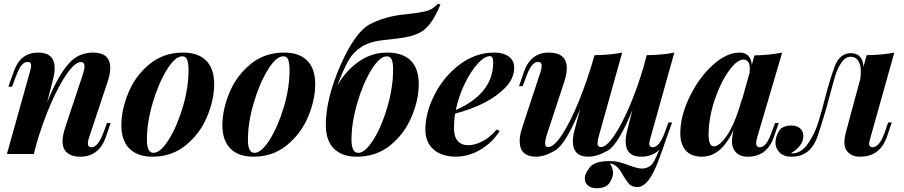

<svg xmlns="http://www.w3.org/2000/svg" viewBox="-20 -806 4730 1005"><path d="M399.9 14.2Q343.8 14.2 319.8 -19Q307.1 -39.1 307.1 -67.4Q307.1 -95.7 323.2 -145L413.1 -415Q422.4 -443.8 422.4 -458Q422.4 -481 402.8 -481Q373 -481 330.6 -420.4Q288.1 -359.9 245.1 -260.7Q202.1 -161.6 170.4 -51.8L157.2 0H16.1L137.2 -432.1Q143.1 -453.1 143.1 -463.9Q142.6 -481.9 125 -481.9Q107.4 -481.9 92.8 -464.4Q78.1 -446.8 62 -402.8L43 -352.1H23.9L50.8 -428.2Q69.8 -482.9 102.1 -506.8Q134.3 -530.8 180.2 -530.8Q266.1 -530.8 266.1 -448.7Q266.1 -423.3 257.8 -391.1L226.6 -269.5Q303.7 -461.9 380.9 -507.8Q418.9 -530.8 466.8 -530.8Q557.1 -530.8 557.1 -450.7Q557.1 -420.4 543.9 -379.9L445.8 -85Q439.9 -68.8 439.9 -55.7Q439.9 -35.2 459 -35.2Q493.2 -35.2 522 -113.8L540 -162.1H559.1L534.2 -88.9Q498 14.2 399.9 14.2Z M749 -74.2Q749 -5.9 783.2 -5.9Q819.8 -5.9 863.3 -75.2Q906.7 -144.5 937 -246.1Q967.3 -348.6 966.8 -440.9Q966.3 -480.5 958.5 -496.1Q950.7 -511.7 934.1 -511.2Q897 -511.7 853 -440.4Q809.1 -369.1 778.8 -265.6Q748.5 -162.1 749 -74.2ZM939 -530.8Q1017.1 -530.8 1059.1 -488.8Q1101.1 -446.8 1101.1 -365.2Q1101.1 -284.2 1064 -195.3Q1026.9 -106.4 952.6 -45.9Q878.9 14.6 776.9 14.2Q699.2 13.7 657.2 -28.3Q615.2 -70.3 615.2 -151.9Q615.7 -233.4 652.8 -322.3Q689.9 -411.1 763.2 -470.7Q836.4 -530.8 939 -530.8Z M1277.8 -74.2Q1277.8 -5.9 1312 -5.9Q1348.6 -5.9 1392.1 -75.2Q1435.5 -144.5 1465.8 -246.1Q1496.1 -348.6 1495.6 -440.9Q1495.1 -480.5 1487.3 -496.1Q1479.5 -511.7 1462.9 -511.2Q1425.8 -511.7 1381.8 -440.4Q1337.9 -369.1 1307.6 -265.6Q1277.3 -162.1 1277.8 -74.2ZM1467.8 -530.8Q1545.9 -530.8 1587.9 -488.8Q1629.9 -446.8 1629.9 -365.2Q1629.9 -284.2 1592.8 -195.3Q1555.7 -106.4 1481.4 -45.9Q1407.7 14.6 1305.7 14.2Q1228 13.7 1186 -28.3Q1144 -70.3 1144 -151.9Q1144.5 -233.4 1181.6 -322.3Q1218.8 -411.1 1292 -470.7Q1365.2 -530.8 1467.8 -530.8Z M1819.8 -74.2Q1819.8 -5.9 1855.5 -5.9Q1891.1 -5.9 1934.6 -74.7Q1978 -143.6 2007.8 -246.1Q2037.6 -348.6 2037.6 -440.9Q2037.6 -480.5 2029.5 -495.8Q2021.5 -511.2 2004.9 -511.2Q1967.3 -511.2 1923.6 -440.2Q1879.9 -369.1 1849.9 -265.9Q1819.8 -162.6 1819.8 -74.2ZM1847.7 14.2Q1770 14.2 1727.8 -28.1Q1685.5 -70.3 1685.5 -150.9Q1685.5 -290 1762 -463.9Q1838.4 -637.7 1915.5 -678.7Q1992.7 -719.7 2094.5 -730.2Q2196.3 -740.7 2224.4 -752.2Q2252.4 -763.7 2271.5 -786.1L2285.6 -782.2Q2263.7 -731 2244.1 -700.4Q2224.6 -669.9 2197.8 -647.9Q2159.7 -620.1 2095.2 -609.4Q2066.9 -604.5 1991.7 -596.7Q1916.5 -588.9 1873.3 -561.5Q1830.1 -534.2 1804.7 -490.5Q1779.3 -446.8 1745.6 -358.4Q1789.6 -435.1 1856.9 -482.9Q1924.3 -530.8 2006.3 -530.8Q2088.4 -530.8 2130.1 -488.8Q2171.9 -446.8 2171.9 -365.2Q2171.9 -283.7 2134.5 -195.1Q2097.2 -106.4 2023.7 -46.1Q1950.2 14.2 1847.7 14.2Z M2365.7 -230Q2561.5 -316.4 2561.5 -479Q2561.5 -512.2 2545.4 -512.2Q2515.6 -512.2 2479 -471.2Q2442.4 -430.2 2411.1 -364.7Q2379.9 -299.3 2365.7 -230ZM2366.7 14.2Q2318.8 14.2 2283 -2Q2247.1 -18.1 2226.8 -50Q2206.5 -82 2206.5 -127Q2206.5 -215.8 2254.6 -310.5Q2302.7 -405.3 2385.7 -468Q2468.8 -530.8 2567.4 -530.8Q2613.8 -530.8 2642.6 -510.5Q2671.4 -490.2 2671.4 -452.1Q2671.4 -395 2625 -347.2Q2538.1 -257.8 2362.3 -211.4Q2356.4 -175.3 2356.4 -132.8Q2356.4 -90.3 2376.2 -68.1Q2396 -45.9 2430.4 -45.9Q2464.8 -45.9 2504.2 -65.7Q2543.5 -85.4 2579.6 -127.9L2595.7 -120.1Q2544.4 -41 2459.5 -4.9Q2414.6 13.7 2366.7 14.2Z M3060.1 14.2Q2978.5 14.2 2978.5 -67.4Q2978.5 -97.7 2990.7 -137.2L3017.1 -236.3Q2941.9 -51.8 2886.5 -18.8Q2831.1 14.2 2786.1 14.2Q2700.2 14.2 2700.2 -67.4Q2700.2 -97.7 2712.9 -137.2L2810.1 -432.1Q2815.4 -448.7 2815.4 -460.4Q2815.4 -481.9 2795.9 -481.9Q2761.2 -481.9 2733.9 -402.8L2715.8 -355H2696.8L2721.7 -428.2Q2757.3 -530.8 2852.1 -530.8Q2946.8 -530.8 2946.8 -448.7Q2946.8 -417.5 2931.6 -372.1L2842.8 -102.1Q2833.5 -74.2 2833.5 -55.2Q2833.5 -36.1 2848.6 -36.1Q2879.9 -36.1 2922.9 -102.1Q2965.8 -168 3009.8 -275.9Q3053.7 -383.8 3088.4 -504.4L3091.8 -517.1Q3179.2 -518.6 3236.8 -530.8L3116.7 -102.1Q3107.9 -73.2 3107.9 -54.7Q3107.9 -36.1 3125 -36.1Q3154.3 -36.1 3195.3 -96.7Q3236.3 -157.2 3278.1 -256.3Q3319.8 -355.5 3351.6 -465.8L3364.7 -517.1Q3453.6 -518.6 3509.8 -530.8L3384.8 -85Q3378.4 -64 3378.4 -53.7Q3378.9 -35.2 3396.5 -35.2Q3432.1 -35.2 3460 -113.8L3479 -165H3498L3466.8 -78.1Q3435.5 15.1 3413.8 66.4Q3392.1 117.7 3367.9 145.3Q3343.8 172.9 3316.4 172.9Q3289.1 172.9 3273.9 157.7Q3258.8 142.6 3233.2 97.9Q3207.5 53.2 3172.9 49.8Q3189 76.2 3189 99.1Q3189 122.6 3170.7 150.9Q3152.3 179.2 3102.1 179.2Q3074.2 179.2 3057.6 165.3Q3041 151.4 3041 127Q3041 102.5 3067.1 69.8Q3093.3 37.1 3170.9 37.1Q3199.2 37.1 3221.4 42.7Q3243.7 48.3 3281 62.3Q3318.4 76.2 3340.8 76.2Q3363.3 76.2 3383.3 62.7Q3403.3 49.3 3430.7 -22Q3393.6 14.2 3336.9 14.2Q3254.9 14.2 3254.9 -65.9Q3254.9 -91.8 3263.7 -126L3290.5 -230.5Q3216.8 -49.8 3161.4 -17.8Q3106 14.2 3060.1 14.2Z M3689 -102.1Q3689 -40 3716.8 -40Q3738.3 -40 3765.1 -70.3Q3823.7 -136.7 3865.2 -294.9L3860.4 -270.5L3903.8 -426.3Q3904.8 -432.1 3904.8 -443.4Q3905.3 -494.1 3871.1 -494.1Q3836.9 -494.1 3793.5 -432.6Q3750 -371.1 3719.7 -279.8Q3689.5 -188 3689 -102.1ZM3852.1 -530.8Q3908.7 -530.8 3915.5 -466.8L3929.2 -516.1Q4008.8 -517.6 4074.2 -530.8L3942.9 -85Q3938 -67.9 3938 -57.6Q3938 -35.2 3957 -35.2Q3992.2 -35.2 4019 -113.8L4037.1 -162.1H4056.2L4030.8 -88.9Q3995.1 14.2 3893.6 14.2Q3846.7 14.2 3825.2 -17.1Q3811.5 -37.1 3811.5 -64.5Q3811.5 -91.8 3820.3 -127.4Q3756.8 14.2 3652.8 14.2Q3597.7 13.7 3569.3 -18.6Q3541 -50.8 3541 -108.9Q3541 -197.8 3588.9 -297.4Q3636.7 -397 3709 -463.9Q3782.2 -530.8 3852.1 -530.8Z M4411.1 -126 4483.9 -396Q4485.8 -411.1 4485.8 -438.5Q4485.8 -465.8 4472.7 -487.3Q4459.5 -508.8 4432.1 -508.8Q4404.8 -508.8 4384.3 -478.5Q4363.8 -448.2 4353 -413.1Q4342.3 -377.9 4318.8 -289.1Q4295.4 -200.2 4259.5 -93Q4223.6 14.2 4122.1 14.2Q4082 14.2 4060.5 -8.1Q4039.1 -30.3 4039.1 -59.6Q4039.1 -88.9 4056.4 -118.9Q4073.7 -148.9 4123 -148.9Q4152.3 -148.9 4168.7 -133.5Q4185.1 -118.2 4185.1 -92.8Q4185.1 -67.4 4167 -43.7Q4148.9 -20 4121.1 -4.9Q4123 -2.9 4130.9 -2.9Q4177.7 -6.8 4211.2 -56.9Q4244.6 -106.9 4262 -161.9Q4279.3 -216.8 4300.8 -300.8Q4322.3 -384.8 4348.4 -456.3Q4374.5 -527.8 4433.6 -527.8Q4494.6 -527.8 4500 -457L4516.1 -517.1Q4603.5 -518.6 4661.1 -530.8L4536.1 -85Q4529.3 -62.5 4529.3 -53.2Q4529.8 -35.2 4547.4 -35.2Q4583.5 -35.2 4611.3 -113.8L4628.9 -165H4647.9L4622.1 -88.9Q4585 14.2 4482.4 14.2Q4432.6 14.2 4410.2 -20Q4399.9 -36.1 4399.9 -61.5Q4399.9 -86.9 4411.1 -126Z"/></svg>

Font: PlayfairDisplay-BoldItalic
Style: Bold Italic
Weight: 700
Italic angle: -14.9847°
Designer: Claus Eggers Sørensen
Foundry: Claus Eggers Sørensen
Version: Version 1.002;PS 001.002;hotconv 1.0.70;makeotf.lib2.5.58329